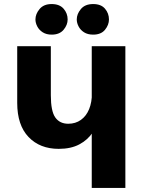

<svg xmlns="http://www.w3.org/2000/svg" viewBox="-20 -928 714 948"><path d="M433 -700H599V0H433ZM469 -358Q463 -312 438 -274.5Q413 -237 371.5 -215Q330 -193 270 -193Q177 -193 121 -251.5Q65 -310 65 -420V-700H231V-458Q231 -379 253 -348Q275 -317 317 -317Q353 -317 379.5 -336Q406 -355 420 -389Q434 -423 434 -470ZM155 -832Q155 -859 175.5 -883.5Q196 -908 235 -908Q274 -908 294 -885Q314 -862 314 -832Q314 -805 294 -781Q274 -757 235 -757Q209 -757 191 -768.5Q173 -780 164 -797.5Q155 -815 155 -832ZM359 -832Q359 -859 379.5 -883.5Q400 -908 440 -908Q479 -908 498.5 -885Q518 -862 518 -832Q518 -805 498.5 -781Q479 -757 440 -757Q413 -757 395 -768.5Q377 -780 368 -797.5Q359 -815 359 -832Z"/></svg>

Font: Moderustic
Style: Bold
Weight: 700
Designer: Tural Alisoy
Foundry: TAFT Foundry
Version: Version 2.120